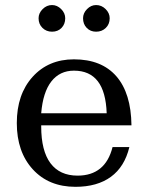

<svg xmlns="http://www.w3.org/2000/svg" viewBox="-20 -720 582 753"><path d="M495.6 -228.5H141.6V-224.1Q141.6 -128.4 178 -79.8Q214.4 -31.2 284.2 -31.2Q338.4 -31.2 372.8 -59.1Q407.2 -86.9 421.4 -143.1H487.3Q468.8 -65.9 415 -26.6Q361.3 12.7 275.9 12.7Q171.4 12.7 108.6 -55.9Q45.9 -124.5 45.9 -237.3Q45.9 -350.1 107.9 -418.7Q169.9 -487.3 270 -487.3Q378.4 -487.3 436.3 -420.9Q494.1 -354.5 495.6 -228.5ZM398.4 -275.9Q395.5 -359.9 363.5 -401.4Q331.5 -442.9 270 -442.9Q214.4 -442.9 181.4 -400.6Q148.4 -358.4 141.6 -275.9ZM184.1 -700.2Q204.1 -700.2 220 -684.3Q235.8 -668.5 235.8 -648.4Q235.8 -625.5 221.4 -610.6Q207 -595.7 184.1 -595.7Q161.6 -595.7 146.5 -610.6Q131.3 -625.5 131.3 -648.4Q131.3 -668.5 147.2 -684.3Q163.1 -700.2 184.1 -700.2ZM356.9 -700.2Q378.4 -700.2 394.3 -684.3Q410.2 -668.5 410.2 -648.4Q410.2 -625.5 395 -610.6Q379.9 -595.7 356.9 -595.7Q334.5 -595.7 320.1 -610.6Q305.7 -625.5 305.7 -648.4Q305.7 -668.5 321.3 -684.3Q336.9 -700.2 356.9 -700.2Z"/></svg>

Font: KhunPaOh
Style: Regular
Weight: 400
Designer: Khon Soe Zaw Thu
Version: Version 1.00 July 11, 2016, initial release